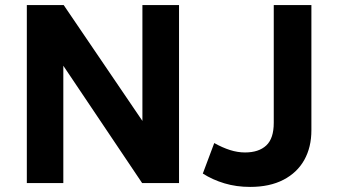

<svg xmlns="http://www.w3.org/2000/svg" viewBox="-20 -720 1329 755"><path d="M85.5 0V-700H230.5L540 -244.5V-700H684V0H539L229 -461.5V0ZM963.5 15Q909.5 15 862.8 1Q816 -13 777.5 -37.5L822.5 -157.5Q854.5 -139.5 884.5 -130Q914.5 -120.5 943.5 -120.5Q997.5 -120.5 1027 -148Q1056.5 -175.5 1056.5 -237V-700H1204.5V-208Q1204.5 -141 1176.5 -91Q1148.5 -41 1094.5 -13Q1040.5 15 963.5 15Z"/></svg>

Font: Geologica Roman SemiBold
Style: Regular
Weight: 600
Designer: Sindre Bremnes, Frode Helland
Foundry: Monokrom Skriftforlag AS
Version: Version 1.010;gftools[0.9.28]